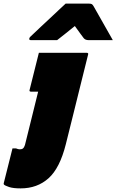

<svg xmlns="http://www.w3.org/2000/svg" viewBox="-115 -842 644 1062"><path d="M364 -550Q376 -550 372 -539Q350 -449 330 -370Q310 -291 291 -212.5Q272 -134 249 -44Q216 88 153.5 144Q91 200 -1 200Q-42 200 -64.5 192.5Q-87 185 -93 179Q-96 176 -94 170Q-82 121 -70 74.5Q-58 28 -46 -21H-26Q-15 -16 -5 -16Q6 -16 12 -21Q19 -27 23 -40Q37 -94 56 -173Q75 -252 96 -335H57Q45 -335 49 -346L100 -550ZM248 -822H377Q388 -822 393 -819Q398 -816 403 -807Q412 -792 430.5 -758.5Q449 -725 471 -687Q493 -649 509 -620H375Q357 -620 348 -631Q342 -639 330.5 -654.5Q319 -670 299 -698Q265 -671 243 -653Q221 -635 201 -620H56Q45 -620 47 -629Q48 -634 52 -638Q56 -642 72 -657Q86 -671 110.5 -693.5Q135 -716 161.5 -741Q188 -766 211.5 -788Q235 -810 248 -822Z"/></svg>

Font: Recursive Sn Lnr St XBk
Style: Italic
Weight: 1000
Italic angle: -15°
Version: Version 1.079;hotconv 1.0.112;makeotfexe 2.5.65598; ttfautoh